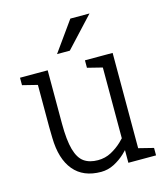

<svg xmlns="http://www.w3.org/2000/svg" viewBox="-107 -782 749 871"><g transform="rotate(-15 267.5 -346.0)"><path d="M85 -250H145Q145 -172 157.5 -127.5Q170 -83 195.5 -65Q221 -47 261 -47V8Q177 8 132.5 -45.5Q88 -99 86 -198ZM450 -140 390 -60V-500H450ZM145 -250H85V-500H145ZM390 -65 450 -140V0H390ZM418 -150 450 -140Q450 -140 441 -125Q432 -110 415 -88Q398 -66 374.5 -44Q351 -22 322 -7Q293 8 260 8V-47Q295 -47 323.5 -62.5Q352 -78 373.5 -98.5Q395 -119 406.5 -134.5Q418 -150 418 -150ZM440 0V-55L520 -35V0ZM95 -445 15 -465V-500H95ZM400 -445 320 -465V-500H400ZM395 -700 265 -560H205L305 -700Z"/></g></svg>

Font: Epunda Slab Light
Style: Regular
Weight: 300
Designer: Simon Atzbach
Foundry: typofactur
Version: Version 1.102